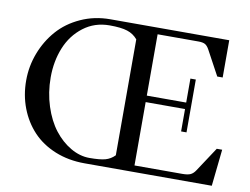

<svg xmlns="http://www.w3.org/2000/svg" viewBox="-73 -767 1131 870"><g transform="rotate(10 492.0 -331.5)"><path d="M365.7 0Q291.5 0 229.7 -25.1Q168 -50.3 126.7 -94.2Q85.4 -138.2 62.7 -197.3Q40 -256.3 40 -324.2Q40 -389.6 63.2 -450.4Q86.4 -511.2 127.9 -558.6Q169.4 -606 231.9 -634.5Q294.4 -663.1 367.7 -663.1H914.6V-491.7H889.6L828.1 -605.5Q819.3 -621.6 809.1 -627.4Q798.8 -633.3 778.3 -633.3H590.3V-351.1H771.5V-461.4H796.4V-218.3H771.5V-321.3H590.3V-29.8H810.5Q835 -29.8 847.7 -35.6Q860.4 -41.5 870.6 -57.1L944.3 -168.9H969.2L951.2 0ZM383.3 -27.8Q432.1 -27.8 456.3 -34.7Q480.5 -41.5 499 -60.5V-593.8Q480 -616.7 451.2 -626Q422.4 -635.3 369.6 -635.3Q300.8 -635.3 249.3 -595.9Q197.8 -556.6 172.4 -494.1Q147 -431.6 147 -357.4Q147 -287.6 167.2 -225.1Q187.5 -162.6 220.5 -120.1Q253.4 -77.6 296.1 -52.7Q338.9 -27.8 383.3 -27.8Z"/></g></svg>

Font: Elstob
Style: Regular
Weight: 400
Designer: Peter S. Baker
Version: Version 1.015